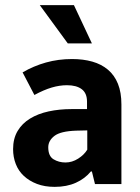

<svg xmlns="http://www.w3.org/2000/svg" viewBox="-20 -717 546 748"><path d="M68 -435Q111 -460 159 -473.5Q207 -487 261 -487Q304 -487 339.5 -477Q375 -467 400.5 -445.5Q426 -424 439.5 -390.5Q453 -357 453 -310V0H350L338 -49H334Q311 -21 275.5 -5Q240 11 193 11Q154 11 124 -0.5Q94 -12 73 -31.5Q52 -51 41.5 -78Q31 -105 31 -136Q31 -177 48.5 -206.5Q66 -236 97 -255Q128 -274 169.5 -283Q211 -292 259 -292H319V-321Q319 -354 298.5 -369.5Q278 -385 241 -385Q212 -385 181.5 -376Q151 -367 114 -347ZM320 -209 277 -208Q216 -206 192 -187.5Q168 -169 168 -143Q168 -109 188.5 -96.5Q209 -84 235 -84Q261 -84 284.5 -99Q308 -114 320 -134ZM135 -697H268L338 -548H244Z"/></svg>

Font: Mukta Malar
Style: Bold
Weight: 700
Designer: Aadarsh Rajan, Girish Dalvi, Yashodeep Gholap
Foundry: Ek Type
Version: Version 2.538;PS 1.000;hotconv 16.6.51;makeotf.lib2.5.65220;